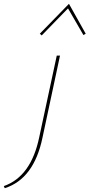

<svg xmlns="http://www.w3.org/2000/svg" viewBox="-151 -699 470 1008"><path d="M211 -679 299 -522 287 -515 206 -655 68 -513 58 -522ZM55 21 147 -407H164L72 24Q27 240 -126 289L-131 278Q12 228 55 21Z"/></svg>

Font: EauTestText Thin
Style: Italic
Weight: 250
Italic angle: -12°
Designer: Christian Thalmann (Catharsis Fonts)
Version: Version 0.001;PS 000.001;hotconv 1.0.88;makeotf.lib2.5.64775